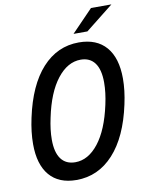

<svg xmlns="http://www.w3.org/2000/svg" viewBox="-95 -933 761 1009"><g transform="rotate(-10 285.5 -428.5)"><path d="M38 -215Q38 -279 54 -353Q90 -522 171 -611Q252 -700 367 -700Q462 -700 512.5 -641.5Q563 -583 563 -473Q563 -410 547 -337Q511 -169 429 -79.5Q347 10 231 10Q137 10 87.5 -48Q38 -106 38 -215ZM448 -353Q462 -416 462 -470Q462 -539 436 -574Q410 -609 361 -609Q291 -609 235.5 -538Q180 -467 153 -337Q139 -274 139 -221Q139 -153 165 -118Q191 -83 241 -83Q310 -83 365 -153Q420 -223 448 -353ZM462 -867H571L422 -749H348Z"/></g></svg>

Font: Decalotype Medium Italic
Style: Regular
Weight: 500
Italic angle: -12°
Designer: Alfredo Marco Pradil
Foundry: Alfredo Marco Pradil
Version: Version 1.0